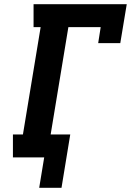

<svg xmlns="http://www.w3.org/2000/svg" viewBox="-20 -755 640 921"><path d="M168 146 192 0H42V-110H90L175 -625H141V-735H588L557 -548H451L463 -625H308L223 -110H317L275 146Z"/></svg>

Font: Iosevka Etoile XBdObl
Style: Regular
Weight: 800
Italic angle: -9°
Designer: Belleve Invis
Foundry: Belleve Invis
Version: Version 15.5.2; ttfautohint (v1.8.4)